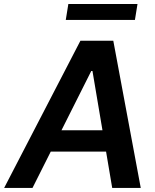

<svg xmlns="http://www.w3.org/2000/svg" viewBox="-60 -929 767 949"><path d="M100.6 0H-39.6L337.4 -727.5H500L635.7 0H494.6L397 -578.1H391.1ZM152.8 -285.2H536.1L518.6 -179.7H134.8ZM619.6 -909.2 606.9 -830.6H265.1L277.8 -909.2Z"/></svg>

Font: Inter Tight SemiBold
Style: Italic
Weight: 600
Italic angle: -9.39999°
Designer: Rasmus Andersson
Foundry: rsms
Version: Version 3.004